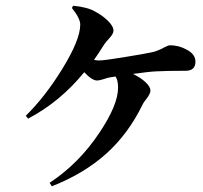

<svg xmlns="http://www.w3.org/2000/svg" viewBox="-20 -606 707 670"><path d="M161 44 153 32Q255 -35 327 -143Q392 -240 392 -300Q392 -327 383 -339Q369 -337 364 -336Q356 -335 342 -330Q326 -325 319 -325Q301 -325 274 -354Q189 -250 78 -192L70 -202Q138 -269 197 -365Q260 -467 260 -520Q260 -542 231 -578L235 -586Q287 -581 313 -565Q336 -553 355 -535Q376 -515 376 -499Q376 -488 361 -472Q351 -461 345 -453Q321 -415 308 -397Q318 -395 325 -395Q345 -395 416 -407Q479 -417 512 -424Q530 -428 552 -440Q567 -448 573 -448Q604 -448 631 -433Q662 -417 662 -391Q662 -359 628 -359Q561 -359 525 -357Q501 -356 444 -348Q471 -335 488 -319Q505 -303 505 -290Q505 -279 491 -261Q481 -249 478 -242Q428 -139 350.5 -69.5Q273 0 161 44Z"/></svg>

Font: GenRyuMin TW B
Style: Regular
Weight: 700
Version: Version 1.501;PS 1;hotconv 16.6.51;makeotf.lib2.5.65220